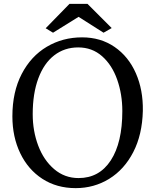

<svg xmlns="http://www.w3.org/2000/svg" viewBox="-20 -958 799 992"><path d="M557 -813 515 -789 386 -871 254 -789 216 -812 339 -938H432ZM718 -385Q715 -262 668.5 -172Q622 -82 544 -34Q466 14 371 14Q273 14 199 -34Q125 -82 84.5 -166.5Q44 -251 44 -357Q44 -483 92 -575.5Q140 -668 222 -716.5Q304 -765 404 -765Q500 -765 572 -715.5Q644 -666 682 -579.5Q720 -493 718 -385ZM149 -368Q149 -281 177.5 -205.5Q206 -130 260 -84Q314 -38 386 -38Q493 -38 552.5 -129.5Q612 -221 612 -384Q612 -471 585.5 -546.5Q559 -622 507.5 -667.5Q456 -713 384 -713Q313 -713 260 -672Q207 -631 178 -553Q149 -475 149 -368Z"/></svg>

Font: Martel DemiBold
Style: Regular
Weight: 600
Designer: Dan Reynolds
Foundry: Dan Reynolds
Version: Version 1.001; ttfautohint (v1.1) -l 5 -r 5 -G 72 -x 0 -D la